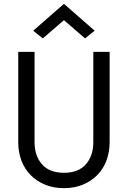

<svg xmlns="http://www.w3.org/2000/svg" viewBox="-20 -970 666 1000"><path d="M203 -770 153 -810 313 -950 473 -810 423 -770 313 -865ZM160 -700V-230Q160 -158 199 -114Q238 -70 313 -70Q388 -70 427 -114Q466 -158 466 -230V-700H551V-230Q551 -178 534.5 -134Q518 -90 486.5 -58Q455 -26 411 -8Q367 10 313 10Q259 10 215 -8Q171 -26 139.5 -58Q108 -90 91.5 -134Q75 -178 75 -230V-700Z"/></svg>

Font: Jost
Style: Regular
Weight: 400
Version: Version 3.710